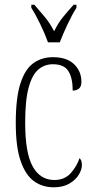

<svg xmlns="http://www.w3.org/2000/svg" viewBox="-20 -786 398 816"><path d="M208 10Q161 10 125 -15.5Q89 -41 68 -101Q47 -161 47 -263Q47 -371 67 -432Q87 -493 122.5 -518Q158 -543 205 -543Q264 -543 295 -513Q326 -483 326 -438Q326 -418 315.5 -409.5Q305 -401 289 -401Q289 -455 270.5 -484Q252 -513 205 -513Q170 -513 143.5 -491Q117 -469 102 -415Q87 -361 87 -264Q87 -136 119 -78.5Q151 -21 211 -21Q255 -21 281 -50.5Q307 -80 318 -114Q323 -109 325.5 -102.5Q328 -96 328 -84Q328 -65 314.5 -43Q301 -21 274.5 -5.5Q248 10 208 10ZM184 -606Q172 -640 151.5 -682.5Q131 -725 113 -753V-766H126Q151 -737 171.5 -712.5Q192 -688 210 -653Q227 -688 247 -712.5Q267 -737 293 -766H305V-753Q287 -725 267 -682.5Q247 -640 234 -606Z"/></svg>

Font: Noto Serif Bengali ExtraCondensed ExtraLight
Style: Regular
Weight: 200
Width: 2
Designer: Juan Bruce, Universal Thirst, Indian Type Foundry and the Monotype Design Team.
Foundry: Monotype Imaging Inc.
Version: Version 2.003; ttfautohint (v1.8.4.7-5d5b)